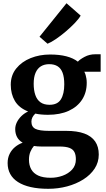

<svg xmlns="http://www.w3.org/2000/svg" viewBox="-20 -911 665 1201"><path d="M282.1 270Q219.6 270 172.2 259.2Q124.7 248.4 92.6 227.8Q60.4 207.3 44.1 177.4Q27.7 147.5 27.7 109Q27.7 76.9 40.2 51.6Q52.6 26.4 74.1 8.6Q95.5 -9.1 121.8 -18.5Q97.9 -32.4 86.5 -54Q75.2 -75.6 75.2 -103.4Q75.2 -125.1 85.5 -146.3Q95.9 -167.4 114 -185Q132.2 -202.7 155.8 -213.7Q98.9 -236 73.1 -279.6Q47.3 -323.1 47.3 -380.8Q47.3 -440.3 81.6 -482.7Q115.8 -525.1 171.8 -547.6Q227.8 -570 293.1 -570Q352 -570 395.3 -558.7Q438.6 -547.4 467.1 -525.3Q478.7 -539 508.9 -555.2Q539.1 -571.5 575.6 -571.5H609.6V-462.2H507.4Q512.4 -453 515.6 -442Q518.8 -431.1 520.6 -419.1Q522.5 -407.1 522.5 -393.8Q522.8 -333.3 493.7 -288.1Q464.5 -242.9 410.2 -217.9Q355.8 -192.9 279.9 -192.9Q258.1 -192.9 238.2 -194.8Q218.4 -196.6 200.9 -200.4Q189.5 -189.7 183 -177.4Q176.5 -165.2 176.5 -150.2Q176.5 -117.5 201.6 -104.9Q226.8 -92.4 287.2 -92.4H394.2Q462.2 -92.4 507.4 -75.8Q552.6 -59.1 575.2 -26.2Q597.8 6.8 597.8 55.6Q597.8 104.3 571.9 143.8Q545.9 183.2 501.1 211.5Q456.3 239.7 399.8 254.9Q343.2 270 282.1 270ZM297 201Q335.7 201 371.7 188.1Q407.7 175.1 431.2 149.5Q454.6 123.9 454.6 85.6Q454.6 58 445.6 40.3Q436.6 22.6 414.4 14.1Q392.2 5.5 352.1 5.5H238.4Q226.1 5.5 214.4 4.6Q202.7 3.7 192.2 2.1Q178.9 17.2 170.1 38.4Q161.2 59.7 161.2 87.8Q161.2 122.4 175.2 147.8Q189.1 173.1 218.9 187.1Q248.7 201 297 201ZM289.9 -255.5Q340 -255.5 361 -289.7Q382 -323.9 382 -383.5Q382 -427.5 371.7 -455.3Q361.4 -483.1 340.6 -496.3Q319.7 -509.6 288.2 -509.6Q257.6 -509.6 235.8 -496.2Q214.1 -482.8 202.4 -455.7Q190.7 -428.7 190.7 -387Q190.7 -346.7 200.9 -317Q211 -287.3 232.8 -271.4Q254.6 -255.5 289.9 -255.5ZM276.7 -638 227.1 -681.1 396 -890.7 484.6 -813.3Q472.5 -792.5 447.1 -766Q421.7 -739.6 390.7 -713.3Q359.7 -687 329.7 -666.7Q299.8 -646.5 278.5 -638Z"/></svg>

Font: Merriweather Light
Style: Regular
Weight: 300
Designer: Eben Sorkin
Foundry: Eben Sorkin
Version: Version 2.100